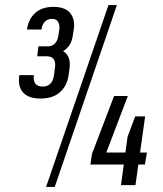

<svg xmlns="http://www.w3.org/2000/svg" viewBox="-20 -727 639 754"><path d="M139 -340Q91 -340 70 -364.5Q49 -389 56 -432H113Q110 -410 119 -398.5Q128 -387 147 -387Q186 -387 192 -432L196 -462Q199 -483 191 -494.5Q183 -506 163 -506H126L131 -545H169Q185 -545 195.5 -556Q206 -567 209 -586L213 -612Q215 -630 208 -641.5Q201 -653 184 -653Q167 -653 156 -641.5Q145 -630 143 -611H86Q92 -653 118.5 -676.5Q145 -700 190 -700Q235 -700 255 -676.5Q275 -653 270 -613L266 -589Q262 -555 240.5 -535.5Q219 -516 184 -516L187 -535Q225 -535 241.5 -514.5Q258 -494 253 -458L249 -430Q243 -389 215 -364.5Q187 -340 139 -340ZM406 -707H439L195 7H161ZM341 -122 428 -350H482L383 -90L368 -128H557L549 -81H335ZM481 -190 511 -270H550L512 0H455Z"/></svg>

Font: Pathway Extreme Condensed Light
Style: Italic
Weight: 300
Width: 3
Italic angle: -8°
Version: Version 1.001;gftools[0.9.26]